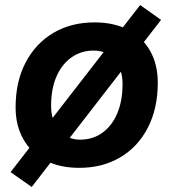

<svg xmlns="http://www.w3.org/2000/svg" viewBox="-20 -655 690 763"><path d="M106 88 22 29 537 -635 620 -576ZM295 12Q217 12 160.5 -17.5Q104 -47 73 -101.5Q42 -156 42 -228Q42 -331 82 -407Q122 -483 192.5 -524.5Q263 -566 356 -566Q433 -566 489.5 -536.5Q546 -507 576.5 -453Q607 -399 607 -326Q607 -224 567.5 -147.5Q528 -71 457.5 -29.5Q387 12 295 12ZM298 -100Q349 -100 387 -127.5Q425 -155 446 -204.5Q467 -254 467 -321Q467 -381 435.5 -417.5Q404 -454 352 -454Q302 -454 263.5 -426.5Q225 -399 204 -350Q183 -301 183 -233Q183 -194 197.5 -164Q212 -134 238 -117Q264 -100 298 -100Z"/></svg>

Font: Azeret Mono Thin SemiBold
Style: Italic
Weight: 600
Italic angle: -12°
Version: Version 1.002